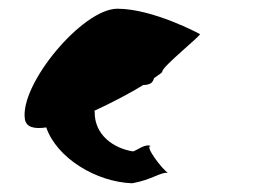

<svg xmlns="http://www.w3.org/2000/svg" viewBox="-20 -720 642 440"><path d="M37 -447C40 -428 59 -424 86 -428C110 -358 200 -303 283 -300C328 -308 348 -326 365 -324C353 -330 309 -388 326 -385C314 -392 295 -376 285 -373C240 -380 196 -411 197 -464L196 -466C237 -485 279 -507 308 -525C326 -526 330 -531 333 -541C345 -549 352 -554 352 -556C350 -566 445 -642 438 -642C438 -642 331 -700 249 -700C169 -700 25 -527 37 -447Z"/></svg>

Font: Ampere
Style: RevIta
Weight: 400
Version: Version 1